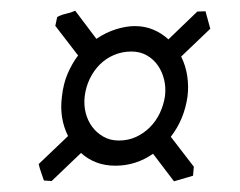

<svg xmlns="http://www.w3.org/2000/svg" viewBox="-20 -471 442 354"><path d="M222.2 -376Q205.1 -376 190.2 -369.6Q175.3 -363.3 164.1 -352.1Q152.8 -340.8 145.5 -325.7Q138.2 -310.5 136.2 -293.5Q134.3 -277.8 137.9 -263.2Q141.6 -248.5 149.9 -237.3Q158.2 -226.1 170.7 -219Q183.1 -211.9 199.2 -211.9Q216.3 -211.9 230.7 -218.5Q245.1 -225.1 256.3 -236.3Q267.6 -247.6 274.7 -262.5Q281.7 -277.3 284.2 -293.9Q286.1 -309.1 282.7 -323.7Q279.3 -338.4 271.2 -350.1Q263.2 -361.8 250.7 -368.9Q238.3 -376 222.2 -376ZM300.8 -136.7 262.2 -187.5Q230.5 -165.5 192.9 -165.5Q173.3 -165.5 157.5 -171.6Q141.6 -177.7 129.4 -189L75.2 -137.2L61 -138.2Q58.6 -145 55.9 -152.8Q53.2 -160.6 51.3 -168.5L105.5 -220.2Q88.9 -253.4 94.2 -293Q96.7 -316.4 104.7 -335.2Q112.8 -354 124 -368.7L82 -423.3L85.4 -439.5Q91.8 -443.4 101.6 -445.6Q111.3 -447.8 118.7 -451.2L157.7 -399.4Q175.8 -411.6 194.3 -417.2Q212.9 -422.9 228.5 -422.9Q247.1 -422.9 262.7 -416.3Q278.3 -409.7 290.5 -398.4L343.8 -449.7L358.9 -450.2L367.7 -418L314 -366.7Q322.3 -350.1 325.2 -331.1Q328.1 -312 325.7 -293Q319.8 -251 294.9 -218.8L337.4 -163.6L335.9 -147Z"/></svg>

Font: Gentium Plus APac
Style: Italic
Weight: 400
Italic angle: -8°
Designer: J. Victor Gaultney, Annie Olsen, Iska Routamaa, Becca Hirsbrunner
Foundry: SIL International
Version: Version 5.000